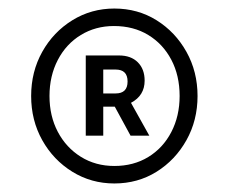

<svg xmlns="http://www.w3.org/2000/svg" viewBox="-20 -738 537 450"><path d="M248 -308Q194 -308 149.5 -335.5Q105 -363 79 -409.5Q53 -456 53 -513Q53 -570 79 -616.5Q105 -663 149.5 -690.5Q194 -718 248 -718Q303 -718 347 -690.5Q391 -663 417 -616.5Q443 -570 443 -513Q443 -456 417 -409.5Q391 -363 347 -335.5Q303 -308 248 -308ZM248 -349Q293 -349 327.5 -370Q362 -391 381.5 -428.5Q401 -466 401 -513Q401 -561 381.5 -598Q362 -635 327.5 -656Q293 -677 247 -677Q204 -677 169.5 -656Q135 -635 115.5 -597.5Q96 -560 96 -513Q96 -466 115.5 -429Q135 -392 169.5 -370.5Q204 -349 248 -349ZM181 -420V-608H259Q287 -608 303 -592Q319 -576 319 -549Q319 -514 287 -497L330 -420H286L249 -488H222V-420ZM251 -575H222V-519H251Q279 -519 279 -547Q279 -575 251 -575Z"/></svg>

Font: Red Hat Text Medium
Style: Regular
Weight: 500
Designer: Pentagram, MCKL
Foundry: Pentagram, MCKL
Version: Version 1.023